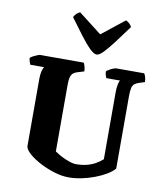

<svg xmlns="http://www.w3.org/2000/svg" viewBox="-104 -1086 991 1169"><g transform="rotate(10 391.5 -501.0)"><path d="M401 0Q358 0 311 -14.5Q264 -29 222 -51Q180 -73 152 -97.5Q124 -122 121 -143V-561Q121 -587 126 -607.5Q131 -628 138 -635H52Q50 -640 46 -651Q42 -662 41 -675Q46 -681 58.5 -687.5Q71 -694 83.5 -699Q96 -704 101 -704H370Q374 -698 378.5 -683.5Q383 -669 383 -652L340 -639Q327 -635 317 -627Q307 -619 302 -602Q297 -585 297 -553V-142Q310 -133 327.5 -123Q345 -113 364 -105Q383 -97 400 -92Q417 -87 429 -87Q467 -87 496.5 -94.5Q526 -102 550 -115.5Q574 -129 593 -146V-560Q593 -586 597 -607Q601 -628 607 -635H523Q519 -640 516 -651Q513 -662 512 -675Q518 -681 530 -688Q542 -695 554 -699.5Q566 -704 572 -704H744Q749 -697 753 -684.5Q757 -672 758 -652L726 -642Q707 -636 696.5 -628Q686 -620 681.5 -602.5Q677 -585 677 -550V-103Q660 -83 629 -64.5Q598 -46 559.5 -31.5Q521 -17 480 -8.5Q439 0 401 0ZM438 -766Q421 -766 393.5 -793.5Q366 -821 331.5 -867Q297 -913 258 -966Q264 -978 274 -988Q284 -998 296 -1002L439 -891L579 -1002Q591 -998 601.5 -987.5Q612 -977 616 -967Q577 -914 542.5 -868Q508 -822 481.5 -794Q455 -766 438 -766Z"/></g></svg>

Font: Texturina 12pt Black
Style: Regular
Weight: 900
Designer: Guillermo Torres Carreño
Foundry: Omnibus-Type
Version: Version 1.002